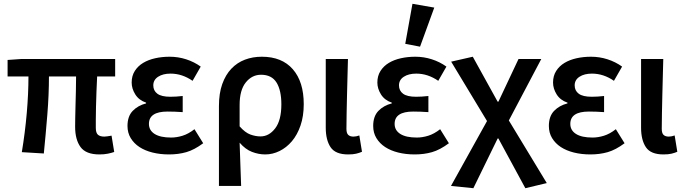

<svg xmlns="http://www.w3.org/2000/svg" viewBox="-20 -802 3608 1012"><path d="M504 12Q433 12 404.5 -27Q376 -66 376 -134Q376 -149 376.5 -179Q377 -209 378 -246Q379 -283 380 -323Q381 -363 381 -399H238Q238 -303 229.5 -198Q221 -93 211 7L95 0Q112 -102 121 -205Q130 -308 130 -399H20V-486L92 -491H587V-399H492Q490 -362 488.5 -320Q487 -278 486 -239.5Q485 -201 485 -171Q485 -141 485 -128Q485 -102 496 -92Q507 -82 530 -82Q537 -82 546 -83.5Q555 -85 568 -87L582 -1Q568 4 548.5 8Q529 12 504 12Z M871 12Q824 12 784 2Q744 -8 715 -27Q686 -46 669 -74Q652 -102 652 -138Q652 -189 679.5 -217.5Q707 -246 750 -257V-261Q712 -274 693 -304.5Q674 -335 674 -367Q674 -402 690.5 -428Q707 -454 734.5 -470.5Q762 -487 798 -495Q834 -503 874 -503Q919 -503 961 -489.5Q1003 -476 1038 -451L995 -376Q940 -414 879 -414Q839 -414 813.5 -397.5Q788 -381 788 -352Q788 -324 809.5 -308Q831 -292 878 -292Q893 -292 909 -293Q925 -294 943 -296V-211Q901 -214 863 -214Q765 -214 765 -149Q765 -115 795 -96Q825 -77 882 -77Q911 -77 942 -86.5Q973 -96 1005 -121L1051 -47Q1004 -12 962 0Q920 12 871 12Z M1134 178V-243Q1134 -310 1151.5 -359Q1169 -408 1199.5 -440Q1230 -472 1271 -487.5Q1312 -503 1360 -503Q1466 -503 1523.5 -437Q1581 -371 1581 -253Q1581 -190 1564 -140.5Q1547 -91 1518.5 -57.5Q1490 -24 1453.5 -6Q1417 12 1378 12Q1343 12 1308 -1.5Q1273 -15 1243 -50Q1245 12 1247 65Q1249 118 1251 178ZM1353 -83Q1398 -83 1430.5 -125.5Q1463 -168 1463 -252Q1463 -326 1437.5 -367Q1412 -408 1356 -408Q1308 -408 1275.5 -367.5Q1243 -327 1243 -249V-136Q1272 -103 1299.5 -93Q1327 -83 1353 -83Z M1815 12Q1748 12 1722.5 -26Q1697 -64 1697 -129V-491H1814Q1813 -445 1811.5 -395.5Q1810 -346 1809 -298Q1808 -250 1807 -205Q1806 -160 1806 -123Q1806 -100 1815.5 -91Q1825 -82 1843 -82Q1857 -82 1874 -88L1888 -2Q1874 4 1857.5 8Q1841 12 1815 12Z M2166 12Q2119 12 2079 2Q2039 -8 2010 -27Q1981 -46 1964 -74Q1947 -102 1947 -138Q1947 -189 1974.5 -217.5Q2002 -246 2045 -257V-261Q2007 -274 1988 -304.5Q1969 -335 1969 -367Q1969 -402 1985.5 -428Q2002 -454 2029.5 -470.5Q2057 -487 2093 -495Q2129 -503 2169 -503Q2214 -503 2256 -489.5Q2298 -476 2333 -451L2290 -376Q2235 -414 2174 -414Q2134 -414 2108.5 -397.5Q2083 -381 2083 -352Q2083 -324 2104.5 -308Q2126 -292 2173 -292Q2188 -292 2204 -293Q2220 -294 2238 -296V-211Q2196 -214 2158 -214Q2060 -214 2060 -149Q2060 -115 2090 -96Q2120 -77 2177 -77Q2206 -77 2237 -86.5Q2268 -96 2300 -121L2346 -47Q2299 -12 2257 0Q2215 12 2166 12ZM2116 -571 2154 -782 2269 -762 2194 -556Z M2475 190 2357 178 2547 -164 2358 -477 2472 -503 2603 -266H2607L2713 -491H2833L2662 -167L2862 163L2749 190L2607 -72H2603Z M3092 12Q3045 12 3005 2Q2965 -8 2936 -27Q2907 -46 2890 -74Q2873 -102 2873 -138Q2873 -189 2900.5 -217.5Q2928 -246 2971 -257V-261Q2933 -274 2914 -304.5Q2895 -335 2895 -367Q2895 -402 2911.5 -428Q2928 -454 2955.5 -470.5Q2983 -487 3019 -495Q3055 -503 3095 -503Q3140 -503 3182 -489.5Q3224 -476 3259 -451L3216 -376Q3161 -414 3100 -414Q3060 -414 3034.5 -397.5Q3009 -381 3009 -352Q3009 -324 3030.5 -308Q3052 -292 3099 -292Q3114 -292 3130 -293Q3146 -294 3164 -296V-211Q3122 -214 3084 -214Q2986 -214 2986 -149Q2986 -115 3016 -96Q3046 -77 3103 -77Q3132 -77 3163 -86.5Q3194 -96 3226 -121L3272 -47Q3225 -12 3183 0Q3141 12 3092 12Z M3477 12Q3410 12 3384.5 -26Q3359 -64 3359 -129V-491H3476Q3475 -445 3473.5 -395.5Q3472 -346 3471 -298Q3470 -250 3469 -205Q3468 -160 3468 -123Q3468 -100 3477.5 -91Q3487 -82 3505 -82Q3519 -82 3536 -88L3550 -2Q3536 4 3519.5 8Q3503 12 3477 12Z"/></svg>

Font: CV Source Sans Light
Style: Bold
Weight: 600
Designer: Paul D. Hunt
Foundry: Adobe Systems Incorporated
Version: Version 3.001